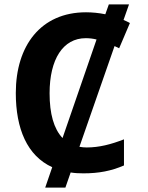

<svg xmlns="http://www.w3.org/2000/svg" viewBox="-20 -780 676 875"><path d="M360 10C431 10 487 -1 545 -26V-145C486 -122 432 -108 375 -108C364 -108 353 -109 342 -111L502 -570C509 -567 516 -563 523 -560L572 -675C563 -680 553 -685 543 -689L568 -760H476L460 -715C431 -721 400 -724 372 -724C166 -724 52 -572 52 -356C52 -193 104 -70 218 -18L186 75H278L302 6C320 9 340 10 360 10ZM206 -355C206 -510 267 -606 371 -606C388 -606 404 -604 420 -600L265 -151C225 -193 206 -262 206 -355Z"/></svg>

Font: Noto Sans Display
Style: Bold
Weight: 700
Designer: Monotype Design Team
Foundry: Monotype Imaging Inc.
Version: Version 1.900